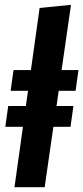

<svg xmlns="http://www.w3.org/2000/svg" viewBox="-20 -775 345 795"><path d="M293 -399H223L214 -336H284L272 -250H201L165 0H40L75 -250H2L14 -336H87L96 -399H24L36 -485H108L144 -742L274 -755L235 -485H305Z"/></svg>

Font: Fira Sans Extra Condensed
Style: Bold Italic
Weight: 700
Width: 3
Italic angle: -8°
Designer: Carrois Corporate & Edenspiekermann AG
Foundry: Carrois Corporate GbR & Edenspiekermann AG
Version: Version 4.203